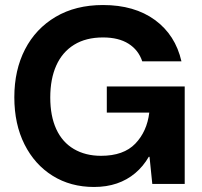

<svg xmlns="http://www.w3.org/2000/svg" viewBox="-20 -732 802 764"><path d="M354 12Q261 12 189.5 -32.5Q118 -77 77.5 -157.5Q37 -238 37 -345Q37 -453 79.5 -535.5Q122 -618 201.5 -665Q281 -712 390 -712Q515 -712 596.5 -652.5Q678 -593 702 -488H546Q531 -533 491.5 -558Q452 -583 390 -583Q322 -583 275 -554Q228 -525 204 -471.5Q180 -418 180 -344Q180 -270 204 -218Q228 -166 274 -139Q320 -112 382 -112Q472 -112 518.5 -160.5Q565 -209 574 -284H405V-388H715V0H586L575 -108H572Q550 -70 518 -43Q486 -16 445 -2Q404 12 354 12Z"/></svg>

Font: DM Sans 36pt ExtraBold
Style: Regular
Weight: 800
Designer: Colophon Foundry, Jonny Pinhorn
Foundry: Colophon Foundry
Version: Version 4.004;gftools[0.9.30]